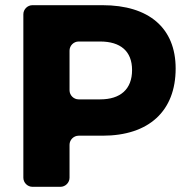

<svg xmlns="http://www.w3.org/2000/svg" viewBox="-20 -720 720 740"><path d="M70 -665V-35C70 -16 86 0 105 0H213C232 0 248 -16 248 -35V-162C248 -181 264 -197 283 -197H375C554 -197 657 -292 657 -456C657 -612 554 -700 375 -700H105C86 -700 70 -684 70 -665ZM283 -560H366C444 -560 489 -523 489 -450C489 -376 444 -337 366 -337H283C264 -337 248 -353 248 -372V-525C248 -544 264 -560 283 -560Z"/></svg>

Font: Trueno
Style: RoundBd
Weight: 700
Designer: Julieta Ulanovsky, Jasper
Foundry: Julieta Ulanovsky, Cannot Into Space Fonts
Version: Version 3.001